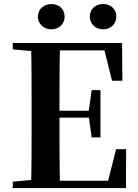

<svg xmlns="http://www.w3.org/2000/svg" viewBox="-20 -960 706 980"><path d="M241.7 -810.1C278.4 -810.1 309.9 -835.4 309.9 -875.5C309.9 -916 278.4 -939.5 241.7 -939.5C207.5 -939.5 173.5 -916 173.5 -875.5C173.5 -835.4 207.5 -810.1 241.7 -810.1ZM506.5 -810.1C542 -810.1 573.7 -835.4 573.7 -875.5C573.7 -916 542 -939.5 506.5 -939.5C470.3 -939.5 438.4 -916 438.4 -875.5C438.4 -835.4 470.3 -810.1 506.5 -810.1ZM45.1 0H212.6V-47.3H198.2L45.1 -32.6ZM138.6 0H286.3C283.6 -115.1 283.6 -231.2 283.6 -359.2V-387.2C283.6 -510.8 283.6 -627.1 286.3 -740.5H138.6C141.4 -625.4 141.4 -510 141.4 -393.6V-346.1C141.4 -229 141.4 -112.9 138.6 0ZM212.6 0H622.9L623.9 -198.6H572.5L523.6 -3.7L595.3 -37.4H212.6ZM212.6 -359.5H458.6V-394.7H212.6ZM447.8 -258.7H492.7V-500.1H447.8L432.6 -390.7V-369.7ZM45.1 -707.9 198.2 -694.2H212.6V-740.5H45.1ZM551.8 -548H604.7L603 -740.5H212.6V-702.9H574.9L504.4 -738.1Z"/></svg>

Font: Source Han Serif CN VF
Style: Regular
Weight: 250
Designer: Ryoko NISHIZUKA 西塚涼子 (kana & ideographs); Frank Grießhammer (Latin, Greek & Cyrillic); Wenlong ZHANG 张文龙 (bopomofo); San
Foundry: Adobe
Version: Version 2.002;hotconv 1.1.0;makeotfexe 2.6.0